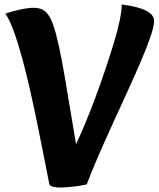

<svg xmlns="http://www.w3.org/2000/svg" viewBox="-20 -827 711 861"><path d="M369 0Q362 2 340 5.5Q318 9 293 11.5Q268 14 251 14Q233 14 218 10.5Q203 7 201 -2Q192 -48 179 -114Q166 -180 150.5 -256.5Q135 -333 117.5 -411.5Q100 -490 81 -560.5Q62 -631 42.5 -685Q23 -739 4 -766Q37 -777 72 -784.5Q107 -792 131 -792Q155 -792 172.5 -783Q190 -774 203.5 -749.5Q217 -725 229.5 -680Q242 -635 256 -562Q270 -489 287 -383L325 -157L286 -116Q300 -136 319.5 -177Q339 -218 361.5 -272Q384 -326 407 -387.5Q430 -449 451 -511.5Q472 -574 489.5 -631Q507 -688 516.5 -734Q526 -780 526 -807Q602 -797 636.5 -778.5Q671 -760 671 -733Q671 -710 654.5 -661.5Q638 -613 610.5 -549Q583 -485 549.5 -412Q516 -339 482 -264.5Q448 -190 418.5 -122Q389 -54 369 0Z"/></svg>

Font: Merienda ExtraBold
Style: Regular
Weight: 800
Designer: Eduardo Rodriguez Tunni
Foundry: Eduardo Rodriguez Tunni
Version: Version 2.001